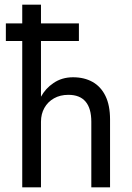

<svg xmlns="http://www.w3.org/2000/svg" viewBox="-20 -800 565 820"><path d="M155 0H75V-625H5V-700H75V-780H155V-700H317V-625H155V-387Q175 -423 208 -445Q244 -470 292 -470Q340 -470 375.5 -450Q411 -430 430.5 -390Q450 -350 450 -290V0H370V-280Q370 -337 345.5 -366Q321 -395 272 -395Q237 -395 210.5 -380Q184 -365 169.5 -339Q155 -313 155 -280Z"/></svg>

Font: Jost
Style: Regular
Weight: 400
Version: Version 3.710